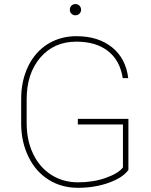

<svg xmlns="http://www.w3.org/2000/svg" viewBox="-20 -895 727 925"><path d="M598.6 -322.3C598.6 -322.3 355 -322.3 355 -322.3C355 -322.3 355 -295.4 355 -295.4C355 -295.4 572.3 -295.4 572.3 -295.4C572.3 -295.4 572.3 -88.4 572.3 -88.4C572.3 -88.4 572.3 -88.4 572.3 -88.4C557.1 -68.4 528.8 -51.8 488.3 -37.6C447.8 -23.4 403.3 -16.6 356 -16.6C356 -16.6 356 -16.6 356 -16.6C307.6 -16.6 264.6 -28.8 227.1 -52.7C189.5 -76.7 160.2 -110.4 139.6 -153.8C118.7 -197.3 108.4 -247.1 108.4 -302.7C108.4 -302.7 108.4 -416 108.4 -416C108.4 -416 108.4 -416 108.4 -416C108.4 -499.5 130.4 -566.4 174.3 -617.7C218.3 -668.9 275.9 -694.3 347.7 -694.3C347.7 -694.3 347.7 -694.3 347.7 -694.3C411.1 -694.3 461.9 -679.2 500.5 -648.9C539.1 -618.7 562.5 -575.2 571.3 -518.6C571.3 -518.6 597.7 -518.6 597.7 -518.6C597.7 -518.6 597.7 -518.6 597.7 -518.6C590.3 -581.1 564.9 -630.4 520.5 -666.5C476.1 -702.6 418.5 -720.7 347.7 -720.7C347.7 -720.7 347.7 -720.7 347.7 -720.7C296.9 -720.7 251 -708 210.4 -683.1C169.9 -657.7 138.2 -622.1 115.7 -575.7C93.3 -529.3 82 -477.1 82 -418.9C82 -418.9 82 -296.9 82 -296.9C82 -296.9 82 -296.9 82 -296.9C82.5 -237.8 94.7 -184.6 118.2 -137.7C141.1 -90.8 173.3 -54.7 214.8 -28.8C256.3 -2.9 303.2 9.8 356 9.8C356 9.8 356 9.8 356 9.8C410.2 9.8 459.5 1.5 504.4 -14.6C549.3 -30.8 580.6 -51.3 598.6 -76.2C598.6 -76.2 598.6 -322.3 598.6 -322.3ZM316.4 -848.1C316.4 -840.8 318.8 -834.5 324.2 -829.1C329.6 -823.7 335.9 -821.3 343.3 -821.3C350.6 -821.3 357.4 -823.7 362.8 -829.1C368.2 -834.5 370.6 -840.8 370.6 -848.1C370.6 -855.5 368.2 -862.3 362.8 -867.7C357.4 -873 350.6 -875.5 343.3 -875.5C335.9 -875.5 329.6 -873 324.2 -867.7C318.8 -862.3 316.4 -855.5 316.4 -848.1C316.4 -848.1 316.4 -848.1 316.4 -848.1Z"/></svg>

Font: WOX
Style: Regular
Weight: 500
Designer: Google
Foundry: ""
Version: ""